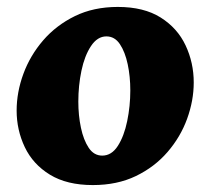

<svg xmlns="http://www.w3.org/2000/svg" viewBox="-20 -527 607 554"><path d="M248 7Q173 7 124 -23Q75 -53 51.5 -102.5Q28 -152 28 -208Q28 -261 47.5 -314Q67 -367 104.5 -410.5Q142 -454 196 -480.5Q250 -507 320 -507Q395 -507 443.5 -476.5Q492 -446 515.5 -396Q539 -346 539 -289Q539 -237 520 -184.5Q501 -132 463.5 -88.5Q426 -45 372 -19Q318 7 248 7ZM275 -78Q302 -78 320 -106Q338 -134 347 -177.5Q356 -221 356 -266Q356 -306 348.5 -341.5Q341 -377 326 -399.5Q311 -422 287 -422Q261 -422 242.5 -394Q224 -366 215 -323Q206 -280 206 -234Q206 -194 213.5 -158.5Q221 -123 236 -100.5Q251 -78 275 -78Z"/></svg>

Font: Agbalumo
Style: Regular
Weight: 400
Designer: Raphael Alegbeleye
Foundry: Sorkin Type Co.
Version: Version 1.000; ttfautohint (v1.8.4)